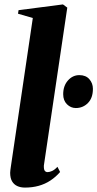

<svg xmlns="http://www.w3.org/2000/svg" viewBox="-20 -837 440 869"><path d="M178.5 -87.5Q178 -69.5 182.8 -63.8Q187.5 -58 195.5 -58Q204 -58 215.8 -63.2Q227.5 -68.5 240 -82L252 -58.5Q232.5 -36 208.2 -20Q184 -4 155.2 4Q126.5 12 93 12Q73 12 58 5Q43 -2 34.5 -16.5Q26 -31 26 -55Q26 -59.5 27 -67.2Q28 -75 29.5 -85.2Q31 -95.5 32.5 -105.5L128.5 -755.5L61.5 -775L64 -791L265 -817L284.5 -802.5ZM266 -410.5Q266 -448.5 287.5 -472.8Q309 -497 339 -497Q368.5 -497 384.5 -478.5Q400.5 -460 400.5 -435Q400.5 -393.5 378 -370.8Q355.5 -348 323 -348Q300.5 -348 283.2 -365Q266 -382 266 -410.5Z"/></svg>

Font: Merriweather 144pt ExtraBold
Style: Italic
Weight: 800
Italic angle: -7.8°
Version: Version 2.101